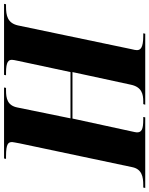

<svg xmlns="http://www.w3.org/2000/svg" viewBox="57 -842 754 971"><g transform="rotate(-90 434.5 -357.0)"><path d="M-31 0H326L328 -10H315C264 -10 250 -19 250 -42C250 -46 252 -56 255 -69L320 -368H555L491 -72C479 -17 443 -10 406 -10H393L390 0H749L751 -10H738C676 -10 666 -25 666 -42C666 -46 667 -56 672 -75L791 -644C803 -697 842 -704 885 -704H898L900 -714H541L539 -704H552C608 -704 617 -691 617 -674C617 -669 615 -658 611 -640L555 -378H321L376 -647C386 -697 422 -704 462 -704H475L477 -714H118L116 -704H130C194 -704 201 -692 201 -673C201 -669 198 -655 194 -633L74 -65C64 -17 25 -10 -16 -10H-29Z"/></g></svg>

Font: Noto Serif Display ExtraBold
Style: Italic
Weight: 800
Italic angle: -12°
Designer: Monotype Design Team
Foundry: Monotype Imaging Inc.
Version: Version 2.009